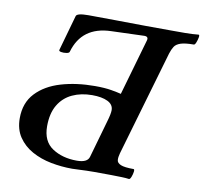

<svg xmlns="http://www.w3.org/2000/svg" viewBox="-76 -748 889 834"><g transform="rotate(10 369.0 -331.0)"><path d="M294 3Q247 3 200.5 -6Q154 -15 116 -36Q78 -57 55 -91Q32 -125 32 -174Q32 -242 72.5 -285Q113 -328 180.5 -348Q248 -368 330 -368Q373 -368 402 -363Q431 -358 446 -354L517 -601Q523 -620 503 -620L357 -615Q229 -611 196 -496Q195 -490 182.5 -488Q170 -486 159 -488Q148 -490 150 -496L194 -652Q197 -666 248 -666Q301 -666 367 -665Q433 -664 498.5 -663.5Q564 -663 617 -663Q646 -663 675.5 -663Q705 -663 734 -666Q739 -666 737 -654.5Q735 -643 730.5 -631.5Q726 -620 721 -620Q683 -620 663.5 -613.5Q644 -607 636 -594.5Q628 -582 622 -563L487 -99Q482 -81 483 -68.5Q484 -56 500.5 -49Q517 -42 557 -42Q562 -42 560.5 -30.5Q559 -19 554.5 -7.5Q550 4 545 4Q531 2 513 1.5Q495 1 466.5 0.5Q438 0 392 0Q378 0 358 0.5Q338 1 320.5 2Q303 3 294 3ZM308 -35Q355 -35 362 -62L409 -227Q414 -244 416.5 -256.5Q419 -269 419 -277Q419 -302 393.5 -314.5Q368 -327 325 -327Q276 -327 237.5 -309Q199 -291 177 -254Q155 -217 155 -160Q155 -94 199.5 -64.5Q244 -35 308 -35Z"/></g></svg>

Font: Junicode VF
Style: Italic
Weight: 400
Italic angle: -11°
Designer: Peter S. Baker
Version: Version 2.209